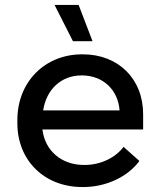

<svg xmlns="http://www.w3.org/2000/svg" viewBox="-20 -746 649 774"><path d="M274 -580H353L297 -726H200ZM312 8H316C405 8 493 -31 542 -97L478 -154C448 -113 389 -81 321 -81H319C226 -81 161 -140 151 -224H557V-286C557 -428 457 -527 314 -527H311C161 -527 50 -416 50 -262V-249C50 -100 158 8 312 8ZM154 -301C167 -386 227 -442 309 -442H310C395 -442 456 -384 462 -301Z"/></svg>

Font: Fixel Display Medium
Style: Regular
Weight: 500
Designer: AlfaBravo + MacPaw
Foundry: Kyrylo Tkachov, Marchela Mozhyna, Serhii Makarenko, Maria Weinstein, Zakhar Kryvoshyya
Version: Version 1.211